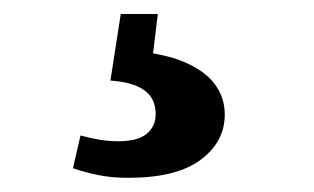

<svg xmlns="http://www.w3.org/2000/svg" viewBox="-20 -24 440 269"><path d="M134.7 88.9 149.2 -4.4H201.1L191.8 72.7L160.9 46.6Q209 50.5 238.1 62.9Q267.2 75.3 281 94Q294.9 112.7 294.9 136.4Q294.9 174.7 261.1 199.9Q227.3 225.1 160.1 225.1Q136.2 225.1 117.8 221.3Q99.4 217.6 82.2 211.7L92.8 165.8Q107 169.7 119.9 171.8Q132.8 173.9 145.8 173.9Q172.7 173.9 185.4 163.6Q198.1 153.2 198.1 135.8Q198.1 113.6 182 102.3Q166 91 134.7 88.9Z"/></svg>

Font: Adobe Variable Font Prototype
Style: Regular
Weight: 389
Designer: Frank Grießhammer
Foundry: Adobe
Version: Version 1.004;hotconv 1.0.113;makeotfexe 2.5.65598